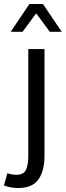

<svg xmlns="http://www.w3.org/2000/svg" viewBox="-60 -734 332 971"><path d="M22.9 149.9Q59.6 149.9 71.3 125Q83 100.1 83 55.2V-485.8H165V55.2Q165 128.9 134.8 172.9Q104.5 216.8 32.2 216.8Q-5.9 216.8 -40 204.1L-22.9 142.1Q0.5 149.9 22.9 149.9ZM88.9 -713.9H157.2L252 -573.2H191.9L125 -664.1H121.1L54.2 -573.2H-5.9Z"/></svg>

Font: SourceSansPro-Regular
Style: Regular
Weight: 400
Designer: Paul D. Hunt
Foundry: Adobe Systems Incorporated
Version: Version 1.050;PS Version 1.000;hotconv 1.0.70;makeotf.lib2.5